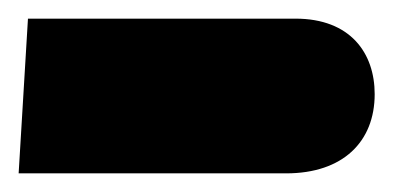

<svg xmlns="http://www.w3.org/2000/svg" viewBox="-20 -181 422 206"><path d="M0 5H287C348 5 382 -29 382 -80C382 -124 356 -161 297 -161H10Z"/></svg>

Font: Noto Sans Arabic SemCond Blk
Style: Regular
Weight: 900
Width: 4
Designer: Monotype Design Team, Nadine Chahine, Nizar Qandah and Khaled Hosny
Foundry: Monotype Imaging Inc.
Version: Version 2.012